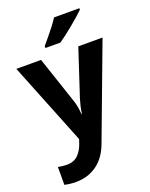

<svg xmlns="http://www.w3.org/2000/svg" viewBox="-181 -859 930 1191"><g transform="rotate(-20 284.5 -263.0)"><path d="M0 -546H163L266 -239Q274 -217 278 -193.5Q282 -170 284 -144H287Q290 -170 295.5 -193.5Q301 -217 308 -239L409 -546H569L338 70Q307 155 247.5 197.5Q188 240 110 240Q85 240 66.5 237.5Q48 235 34 232V114Q45 116 60.5 118Q76 120 93 120Q140 120 167.5 91.5Q195 63 208 23L217 -4ZM496 -756Q482 -742 459 -722Q436 -702 409.5 -680Q383 -658 357.5 -638.5Q332 -619 313 -606H214V-619Q230 -638 251.5 -663.5Q273 -689 294 -716.5Q315 -744 329 -766H496Z"/></g></svg>

Font: Noto Sans Tai Tham
Style: Bold
Weight: 700
Designer: Monotype Design Team 2013. Revised by David WIlliams 2020
Foundry: Monotype Imaging Inc.
Version: Version 2.002; ttfautohint (v1.8.4.7-5d5b)